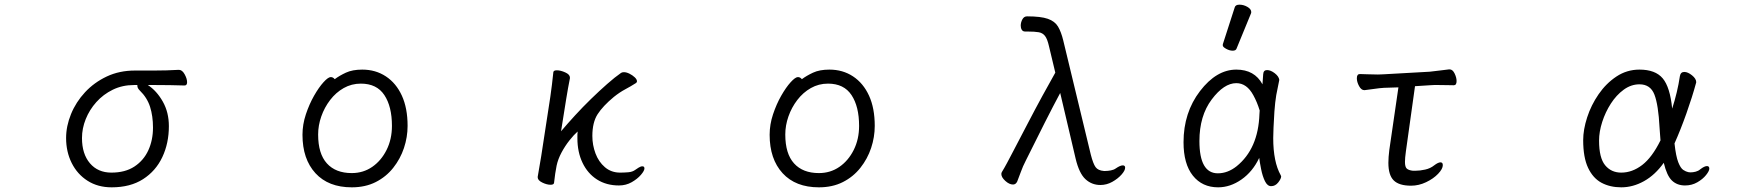

<svg xmlns="http://www.w3.org/2000/svg" viewBox="-20 -784 7540 822"><path d="M746 -485Q760 -485 770.5 -466Q781 -447 781 -432Q781 -418 770 -418Q737 -419 708 -419.5Q679 -420 644 -420H613Q651 -395 677 -349Q703 -303 703 -244Q703 -171 675 -111.5Q647 -52 592.5 -17Q538 18 458 18Q399 18 355 -10Q311 -38 287 -86Q263 -134 263 -193Q263 -244 284 -295.5Q305 -347 344 -389Q383 -431 437 -456.5Q491 -482 558 -482H640Q694 -482 745 -485ZM568 -420H554Q504 -420 463 -400Q422 -380 392.5 -347Q363 -314 347 -274Q331 -234 331 -193Q331 -125 365 -85Q399 -45 457 -45Q516 -45 555.5 -71Q595 -97 615 -140.5Q635 -184 635 -238Q635 -287 622.5 -326.5Q610 -366 578 -397Q572 -403 570 -408Q568 -413 568 -417Z M1413 -445Q1433 -460 1461 -473Q1489 -486 1531 -486Q1588 -486 1632 -457Q1676 -428 1700.5 -374.5Q1725 -321 1725 -245Q1725 -197 1709.5 -150.5Q1694 -104 1663.5 -65.5Q1633 -27 1588.5 -4.5Q1544 18 1486 18Q1386 18 1330.5 -42.5Q1275 -103 1275 -207Q1275 -251 1289.5 -294.5Q1304 -338 1324.5 -374Q1345 -410 1365 -432Q1385 -454 1396 -454Q1406 -454 1413 -445ZM1486 -43Q1535 -43 1573.5 -69.5Q1612 -96 1635 -142Q1658 -188 1658 -245Q1658 -328 1625.5 -377Q1593 -426 1525 -426Q1485 -426 1451.5 -407Q1418 -388 1393.5 -356Q1369 -324 1355.5 -285.5Q1342 -247 1342 -208Q1342 -126 1379.5 -84.5Q1417 -43 1486 -43Z M2282 -27 2297 -115 2336 -369Q2339 -389 2343 -421.5Q2347 -454 2349 -475Q2350 -483 2364 -483Q2380 -483 2400 -474Q2420 -465 2420 -452V-449Q2417 -435 2412 -407Q2407 -379 2404 -360L2382 -222Q2409 -254 2442 -290Q2475 -326 2510.5 -360.5Q2546 -395 2579.5 -424.5Q2613 -454 2639 -472Q2644 -475 2651 -475Q2662 -475 2675 -468.5Q2688 -462 2697.5 -453Q2707 -444 2707 -436Q2707 -431 2702 -428Q2680 -414 2656.5 -401.5Q2633 -389 2608 -369Q2561 -330 2538.5 -295Q2516 -260 2516 -202Q2516 -163 2529.5 -127Q2543 -91 2570 -68Q2597 -45 2635 -45Q2652 -45 2670 -46.5Q2688 -48 2700 -57Q2704 -60 2713.5 -66Q2723 -72 2730 -72Q2739 -72 2739 -63Q2739 -53 2724 -35.5Q2709 -18 2684.5 -4Q2660 10 2630 10Q2576 10 2536 -15.5Q2496 -41 2474 -87Q2452 -133 2452 -192Q2452 -200 2452 -207Q2452 -214 2453 -221Q2437 -207 2418 -183Q2399 -159 2384 -131Q2369 -103 2363 -75Q2360 -61 2357 -40.5Q2354 -20 2352 -1Q2351 7 2337 7Q2321 7 2301.5 -2.5Q2282 -12 2282 -25Z M3413 -445Q3433 -460 3461 -473Q3489 -486 3531 -486Q3588 -486 3632 -457Q3676 -428 3700.5 -374.5Q3725 -321 3725 -245Q3725 -197 3709.5 -150.5Q3694 -104 3663.5 -65.5Q3633 -27 3588.5 -4.5Q3544 18 3486 18Q3386 18 3330.5 -42.5Q3275 -103 3275 -207Q3275 -251 3289.5 -294.5Q3304 -338 3324.5 -374Q3345 -410 3365 -432Q3385 -454 3396 -454Q3406 -454 3413 -445ZM3486 -43Q3535 -43 3573.5 -69.5Q3612 -96 3635 -142Q3658 -188 3658 -245Q3658 -328 3625.5 -377Q3593 -426 3525 -426Q3485 -426 3451.5 -407Q3418 -388 3393.5 -356Q3369 -324 3355.5 -285.5Q3342 -247 3342 -208Q3342 -126 3379.5 -84.5Q3417 -43 3486 -43Z M4712 -52Q4723 -52 4736 -54.5Q4749 -57 4757 -63Q4776 -76 4787 -76Q4797 -76 4797 -66Q4797 -54 4781.5 -36.5Q4766 -19 4742 -5.5Q4718 8 4691 8Q4654 8 4627 -17Q4600 -42 4585 -105L4519 -386Q4490 -332 4453 -259Q4416 -186 4372 -97Q4359 -72 4350.5 -48Q4342 -24 4335 -7Q4329 6 4317 6Q4301 6 4284 -9.5Q4267 -25 4267 -39Q4267 -43 4269 -47Q4280 -65 4291.5 -86.5Q4303 -108 4316 -133Q4348 -194 4380 -255.5Q4412 -317 4442.5 -373Q4473 -429 4498 -473L4471 -586Q4464 -617 4454 -630Q4444 -643 4427 -646Q4410 -649 4380 -649H4369Q4359 -649 4354.5 -656.5Q4350 -664 4350 -674Q4350 -688 4357 -701Q4364 -714 4377 -714Q4436 -714 4466 -703.5Q4496 -693 4509.5 -670.5Q4523 -648 4532 -611L4650 -122Q4660 -83 4670.5 -68.5Q4681 -54 4706 -52Z M5266 -752Q5269 -764 5286.5 -764Q5304 -764 5320.5 -754.5Q5337 -745 5337 -732Q5337 -729 5336 -727L5274 -576Q5271 -567 5257.5 -567Q5244 -567 5229.5 -575Q5215 -583 5215 -589.5Q5215 -596 5216 -597ZM5385 -423Q5387 -445 5388 -466Q5389 -484 5404.5 -484Q5420 -484 5437.5 -470.5Q5455 -457 5457 -442Q5452 -420 5444 -377Q5439 -347 5436 -306Q5431 -225 5431 -193Q5431 -91 5463 -34L5465 -29Q5465 -19 5452.5 -3Q5440 13 5422 13Q5406 13 5395.5 -8.5Q5385 -30 5379 -60.5Q5373 -91 5371 -108Q5343 -49 5295 -15.5Q5247 18 5195 18Q5127 18 5087 -32Q5047 -82 5047 -175Q5047 -302 5117.5 -394Q5188 -486 5273 -486Q5351 -486 5385 -423ZM5373 -311Q5362 -347 5346 -376Q5318 -428 5273 -428Q5220 -428 5167.5 -358Q5115 -288 5115 -180Q5115 -42 5194 -42Q5236 -42 5274 -72Q5367 -147 5372 -296Q5372 -304 5373 -311Z M6040 -53Q6059 -53 6081.5 -58Q6104 -63 6120 -76Q6137 -89 6147 -89Q6157 -89 6157 -77Q6157 -61 6137 -40Q6117 -19 6085.5 -4Q6054 11 6021 11Q5970 11 5947 -11.5Q5924 -34 5924 -87Q5924 -99 5925 -112.5Q5926 -126 5928 -142L5967 -410L5905 -408Q5887 -407 5860 -403Q5833 -399 5822 -398H5821Q5808 -398 5798.5 -415.5Q5789 -433 5789 -449Q5789 -467 5802 -467Q5811 -467 5834 -466Q5857 -465 5879 -465Q5887 -465 5893.5 -465.5Q5900 -466 5905 -466L6101 -477Q6123 -479 6147.5 -482.5Q6172 -486 6184 -487H6186Q6199 -487 6207.5 -469.5Q6216 -452 6216 -437Q6216 -419 6204 -419Q6196 -419 6177.5 -419.5Q6159 -420 6139 -420Q6129 -420 6119 -420Q6109 -420 6101 -419L6038 -415L5999 -136Q5997 -122 5996 -110.5Q5995 -99 5995 -91Q5995 -69 6003 -62Q6011 -55 6029 -53Z M7103 -87Q7066 -35 7018.5 -8.5Q6971 18 6921 18Q6873 18 6836.5 -1.5Q6800 -21 6779 -65.5Q6758 -110 6758 -184Q6758 -229 6775 -281.5Q6792 -334 6824 -380.5Q6856 -427 6900.5 -456.5Q6945 -486 6999 -486Q7067 -486 7098.5 -448.5Q7130 -411 7139 -319Q7150 -353 7158.5 -388.5Q7167 -424 7172 -458Q7175 -476 7191 -476Q7206 -476 7224 -461.5Q7242 -447 7242 -432Q7242 -431 7241.5 -430Q7241 -429 7241 -428Q7225 -369 7200 -298.5Q7175 -228 7149 -170Q7155 -115 7165 -89.5Q7175 -64 7186.5 -56.5Q7198 -49 7208 -47Q7210 -47 7212.5 -46.5Q7215 -46 7217 -46Q7228 -46 7239.5 -49Q7251 -52 7259 -59Q7277 -73 7288 -73Q7298 -73 7298 -62Q7298 -52 7284 -34.5Q7270 -17 7246.5 -3.5Q7223 10 7194 10Q7160 10 7138 -11Q7116 -32 7103 -87ZM7089 -183Q7088 -196 7087 -209.5Q7086 -223 7085 -237Q7080 -335 7063 -379Q7046 -423 6999 -423Q6963 -423 6931.5 -400Q6900 -377 6876.5 -340.5Q6853 -304 6839.5 -262Q6826 -220 6826 -182Q6826 -108 6852 -76.5Q6878 -45 6921 -45Q6968 -45 7010.5 -77.5Q7053 -110 7089 -183Z"/></svg>

Font: Moon Stars Kai T HW
Style: Regular
Weight: 400
Designer: GuiWonder
Version: Version 1.101